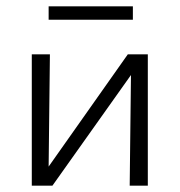

<svg xmlns="http://www.w3.org/2000/svg" viewBox="-20 -584 565 604"><path d="M398 -522H133V-564H398ZM445 0H388L392 -348L145 0H80V-413H137L133 -60L382 -413H445Z"/></svg>

Font: Isabella Sans
Style: Regular
Weight: 400
Designer: Original fonts by Christian Thalmann (Catharsis Fonts), Modifications by Cristiano Sobral
Version: Version 0.002;July 12, 2020;FontCreator 13.0.0.2655 64-bit; 